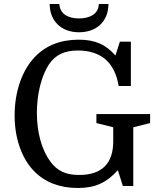

<svg xmlns="http://www.w3.org/2000/svg" viewBox="-20 -928 793 958"><path d="M473 -908C472 -857 426 -836 374 -836C322 -836 279 -857 276 -908H228C228 -824 285 -767 374 -767C465 -767 521 -824 521 -908ZM375 -55C308 -55 266 -75 231 -122C188 -181 164 -267 164 -366C164 -462 188 -552 225 -608C258 -655 302 -676 369 -676C484 -676 553 -616 572 -499H633V-720H578L556 -651C507 -707 453 -730 373 -730C281 -730 209 -701 154 -644C90 -577 53 -471 53 -352C53 -236 89 -137 150 -74C205 -18 278 10 369 10C453 10 511 -15 568 -79L593 0H645V-293L729 -314V-359H461V-314L545 -293V-223C545 -112 488 -55 375 -55Z"/></svg>

Font: Domine
Style: Regular
Weight: 400
Designer: Pablo Impallari, Rodrigo Fuenzalida, Brenda Gallo
Foundry: Pablo Impallari, Rodrigo Fuenzalida, Brenda Gallo
Version: Version 2.000